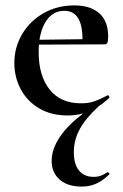

<svg xmlns="http://www.w3.org/2000/svg" viewBox="-20 -415 454 710"><path d="M378 222Q381 222 383.5 225Q386 228 384 230Q359 254 335 264.5Q311 275 282 275Q230 275 200.5 249Q171 223 171 180Q171 94 288 4Q263 12 230 12Q169 12 124.5 -14.5Q80 -41 56.5 -85.5Q33 -130 33 -182Q33 -240 62 -289Q91 -338 141.5 -366.5Q192 -395 255 -395Q314 -395 347 -366Q380 -337 380 -280Q380 -265 377.5 -258Q375 -251 368 -251L124 -250Q123 -241 123 -222Q123 -135 163.5 -84Q204 -33 279 -33Q307 -33 326.5 -39.5Q346 -46 377 -62L379 -63Q381 -63 383.5 -59Q386 -55 384 -53Q362 -33 346 -23Q297 22 275 62.5Q253 103 253 148Q253 192 272 215.5Q291 239 326 239Q342 239 353.5 234.5Q365 230 377 222ZM126 -268 285 -270Q285 -375 218 -375Q181 -375 157.5 -346.5Q134 -318 126 -268Z"/></svg>

Font: Cormorant Garamond SemiBold
Style: Regular
Weight: 600
Designer: Christian Thalmann (Catharsis Fonts)
Version: Version 3.000